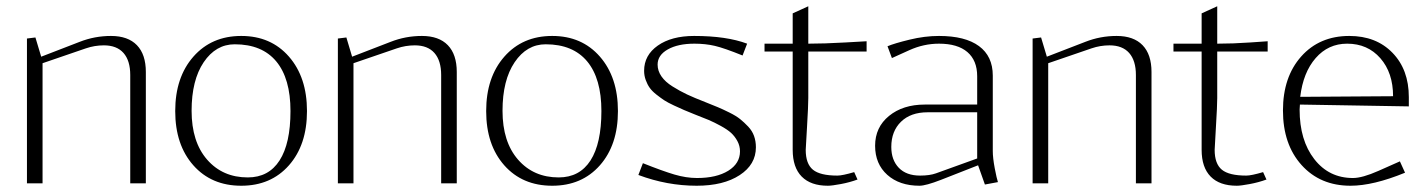

<svg xmlns="http://www.w3.org/2000/svg" viewBox="-20 -591 4598 619"><path d="M117.2 -387.2V0H66.9V-466.8L94.2 -470.2L112.8 -408.2L236.8 -456.1Q285.2 -475.1 337.9 -475.1Q392.6 -475.1 421.4 -445.3Q450.2 -415.5 450.2 -358.9V0H399.9V-349.1Q399.9 -395.5 378.2 -420.2Q356.4 -444.8 314.9 -444.8Q285.2 -444.8 256.8 -435.1Z M778.8 -19Q846.2 -19 881.3 -73.7Q916.5 -128.4 916.5 -232.9Q916.5 -337.9 870.6 -393.1Q824.7 -448.2 736.8 -448.2Q675.8 -448.2 636.7 -390.4Q597.7 -332.5 597.7 -233.9Q597.7 -133.8 647.7 -76.4Q697.8 -19 778.8 -19ZM757.8 7.8Q661.6 7.8 603.3 -58.1Q544.9 -124 544.9 -232.9Q544.9 -341.8 603.5 -408.4Q662.1 -475.1 757.8 -475.1Q853.5 -475.1 911.6 -408.4Q969.7 -341.8 969.7 -232.9Q969.7 -124 911.6 -58.1Q853.5 7.8 757.8 7.8Z M1119.6 -387.2V0H1069.3V-466.8L1096.7 -470.2L1115.2 -408.2L1239.3 -456.1Q1287.6 -475.1 1340.3 -475.1Q1395 -475.1 1423.8 -445.3Q1452.6 -415.5 1452.6 -358.9V0H1402.3V-349.1Q1402.3 -395.5 1380.6 -420.2Q1358.9 -444.8 1317.4 -444.8Q1287.6 -444.8 1259.3 -435.1Z M1781.2 -19Q1848.6 -19 1883.8 -73.7Q1918.9 -128.4 1918.9 -232.9Q1918.9 -337.9 1873 -393.1Q1827.1 -448.2 1739.3 -448.2Q1678.2 -448.2 1639.2 -390.4Q1600.1 -332.5 1600.1 -233.9Q1600.1 -133.8 1650.1 -76.4Q1700.2 -19 1781.2 -19ZM1760.3 7.8Q1664.1 7.8 1605.7 -58.1Q1547.4 -124 1547.4 -232.9Q1547.4 -341.8 1606 -408.4Q1664.6 -475.1 1760.3 -475.1Q1856 -475.1 1914.1 -408.4Q1972.2 -341.8 1972.2 -232.9Q1972.2 -124 1914.1 -58.1Q1856 7.8 1760.3 7.8Z M2038.1 -26.9 2052.7 -64.9Q2116.2 -39.6 2154.3 -28.3Q2192.4 -17.1 2227.1 -17.1Q2290 -17.1 2327.9 -40.5Q2365.7 -64 2365.7 -103Q2365.7 -120.6 2357.4 -136Q2349.1 -151.4 2337.2 -162.4Q2325.2 -173.3 2303.7 -185.1Q2282.2 -196.8 2265.1 -204.1Q2248 -211.4 2219.7 -222.2Q2197.8 -231 2185.3 -236.3Q2172.9 -241.7 2152.8 -251Q2132.8 -260.3 2121.3 -267.8Q2109.9 -275.4 2095.9 -286.4Q2082 -297.4 2074.5 -308.1Q2066.9 -318.8 2061.8 -333Q2056.6 -347.2 2056.6 -362.8Q2056.6 -413.1 2100.8 -444.1Q2145 -475.1 2217.8 -475.1Q2322.3 -475.1 2388.7 -450.2L2374 -412.1Q2314.9 -436 2284.7 -443.1Q2254.4 -450.2 2218.8 -450.2Q2165.5 -450.2 2132.8 -431.6Q2100.1 -413.1 2100.1 -382.8Q2100.1 -362.8 2112.3 -345Q2124.5 -327.1 2148.2 -312.3Q2171.9 -297.4 2195.3 -286.4Q2218.8 -275.4 2252.9 -262.2Q2278.8 -252 2293.9 -245.6Q2309.1 -239.3 2331.3 -228.3Q2353.5 -217.3 2366.2 -207Q2378.9 -196.8 2392.1 -182.9Q2405.3 -168.9 2411.1 -152.3Q2417 -135.7 2417 -116.2Q2417 -60.5 2364.7 -26.4Q2312.5 7.8 2226.1 7.8Q2130.4 7.8 2038.1 -26.9Z M2535.6 -424.8H2444.8V-450.2H2535.6V-547.9L2585.9 -570.8V-450.2Q2636.7 -450.2 2705.1 -454.1Q2773.4 -458 2773.9 -458V-424.8H2585.9V-274.9Q2585.9 -250 2581.8 -181.6Q2577.6 -113.3 2577.6 -107.9Q2577.6 -63 2600.8 -43.9Q2624 -24.9 2679.7 -24.9Q2695.8 -24.9 2733.9 -36.1L2744.6 -12.2Q2719.2 -2.9 2690.7 2.4Q2662.1 7.8 2648.9 7.8Q2593.8 7.8 2564.7 -21.7Q2535.6 -51.3 2535.6 -107.9Z M3007.3 -475.1Q3091.8 -475.1 3136.2 -442.4Q3180.7 -409.7 3180.7 -347.2V-104Q3180.7 -82 3187 -48.6Q3193.4 -15.1 3197.3 -3.9L3155.3 3.9L3133.3 -58.1L3013.7 -11.2Q2964.8 7.8 2944.3 7.8Q2879.9 7.8 2840.6 -27.3Q2801.3 -62.5 2801.3 -121.1Q2801.3 -180.7 2846.2 -217.3Q2891.1 -253.9 2961.4 -253.9H3130.4V-345.2Q3130.4 -396 3098.9 -423.1Q3067.4 -450.2 3007.3 -450.2Q2958 -450.2 2911.6 -429.2L2855.5 -403.8L2841.3 -441.9Q2863.3 -451.2 2912.1 -463.1Q2960.9 -475.1 3007.3 -475.1ZM3130.4 -229H2970.7Q2916 -229 2884.8 -198.5Q2853.5 -168 2853.5 -117.2Q2853.5 -75.2 2877.7 -50Q2901.9 -24.9 2946.3 -24.9Q2977.5 -24.9 2997.6 -32.2L3130.4 -80.1Z M3359.4 -387.2V0H3309.1V-466.8L3336.4 -470.2L3355 -408.2L3479 -456.1Q3527.3 -475.1 3580.1 -475.1Q3634.8 -475.1 3663.6 -445.3Q3692.4 -415.5 3692.4 -358.9V0H3642.1V-349.1Q3642.1 -395.5 3620.4 -420.2Q3598.6 -444.8 3557.1 -444.8Q3527.3 -444.8 3499 -435.1Z M3854 -424.8H3763.2V-450.2H3854V-547.9L3904.3 -570.8V-450.2Q3955.1 -450.2 4010.7 -454.1Q4066.4 -458 4066.9 -458V-424.8H3904.3V-274.9Q3904.3 -250 3900.1 -181.6Q3896 -113.3 3896 -107.9Q3896 -63 3919.2 -43.9Q3942.4 -24.9 3998 -24.9Q4014.2 -24.9 4052.2 -36.1L4063 -12.2Q4037.6 -2.9 4009 2.4Q3980.5 7.8 3967.3 7.8Q3912.1 7.8 3883.1 -21.7Q3854 -51.3 3854 -107.9Z M4170.9 -253.9Q4170.9 -251.5 4170.4 -246.1Q4169.9 -240.7 4169.9 -237.8Q4169.9 -138.7 4217.3 -77.9Q4264.6 -17.1 4341.8 -17.1Q4372.1 -17.1 4423.8 -40L4493.2 -70.8L4509.8 -34.2Q4407.2 7.8 4334 7.8Q4236.3 7.8 4176.3 -58.8Q4116.2 -125.5 4116.2 -234.9Q4116.2 -342.8 4175 -408.9Q4233.9 -475.1 4330.1 -475.1Q4416.5 -475.1 4469.2 -420.9Q4522 -366.7 4522 -277.8V-248ZM4171.9 -278.8 4471.2 -280.8Q4471.2 -356.4 4430.2 -403.3Q4389.2 -450.2 4323.2 -450.2Q4262.2 -450.2 4221.7 -403.8Q4181.2 -357.4 4171.9 -278.8Z"/></svg>

Font: Resagokr
Style: Light
Weight: 300
Designer: gluk
Foundry: gluk
Version: Version 0.95